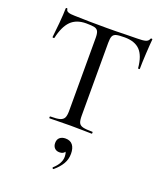

<svg xmlns="http://www.w3.org/2000/svg" viewBox="-165 -761 968 1143"><g transform="rotate(20 318.5 -189.0)"><path d="M50 -460Q50 -458 44 -458Q38 -458 38 -461Q42 -492 47.5 -553.5Q53 -615 53 -647Q53 -652 58.5 -652Q64 -652 64 -647Q64 -625 118 -625Q205 -622 320 -622Q379 -622 445 -624L513 -625Q550 -625 567 -630Q584 -635 589 -650Q590 -654 595.5 -654Q601 -654 601 -650Q598 -621 594.5 -559.5Q591 -498 591 -461Q591 -458 585.5 -458Q580 -458 580 -461Q573 -538 540 -572Q507 -606 442 -606Q405 -606 389 -601.5Q373 -597 367 -584Q361 -571 361 -542V-81Q361 -50 367.5 -36Q374 -22 393 -17Q412 -12 454 -12Q456 -12 456 -6Q456 0 454 0Q419 0 399 -1L320 -2L243 -1Q222 0 187 0Q184 0 184 -6Q184 -12 187 -12Q228 -12 247 -17.5Q266 -23 273.5 -37Q281 -51 281 -81V-544Q281 -572 274.5 -585Q268 -598 251.5 -602Q235 -606 199 -606Q137 -606 102 -571Q67 -536 50 -460ZM379 155Q379 190 362 219Q345 248 313 275L311 276Q307 276 305 272.5Q303 269 305 267Q350 227 350 184Q350 165 344 154Q335 170 310 170Q291 170 279.5 158Q268 146 268 126Q268 103 282 91.5Q296 80 318 80Q348 80 363.5 99.5Q379 119 379 155Z"/></g></svg>

Font: Cormorant Infant Medium
Style: Regular
Weight: 500
Designer: Christian Thalmann (Catharsis Fonts)
Version: Version 3.000